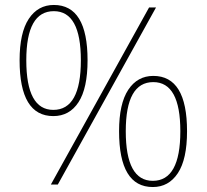

<svg xmlns="http://www.w3.org/2000/svg" viewBox="-20 -744 833 774"><path d="M197 -724Q133 -724 96 -668Q59 -612 59 -501Q59 -276 195 -276Q260 -276 296.5 -332Q333 -388 333 -501Q333 -724 197 -724ZM609 -714H581L185 0H213ZM197 -699Q306 -699 306 -501Q306 -301 195 -301Q86 -301 86 -501Q86 -699 197 -699ZM598 -438Q534 -438 497 -382Q460 -326 460 -215Q460 10 596 10Q660 10 697 -46Q734 -102 734 -215Q734 -438 598 -438ZM598 -413Q707 -413 707 -215Q707 -15 596 -15Q487 -15 487 -215Q487 -413 598 -413Z"/></svg>

Font: Noto Sans UI Thin
Style: Regular
Weight: 250
Designer: Monotype Design Team
Foundry: Monotype Imaging Inc.
Version: Version 1.901